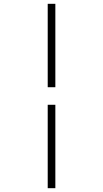

<svg xmlns="http://www.w3.org/2000/svg" viewBox="-20 -843 540 1006"><path d="M230 -386V-823H270V-386ZM230 143V-294H270V143Z"/></svg>

Font: Iosevka SS04 Extralight
Style: Regular
Weight: 200
Monospace: yes
Designer: Belleve Invis
Foundry: Belleve Invis
Version: Version 19.0.0; ttfautohint (v1.8.4)